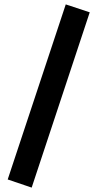

<svg xmlns="http://www.w3.org/2000/svg" viewBox="-20 -767 442 873"><path d="M279 -747 15 49 124 86 388 -711Z"/></svg>

Font: Unageo
Style: SemiBold
Weight: 600
Designer: Richard Sepsi
Foundry: Richard Sepsi
Version: Version 2.000